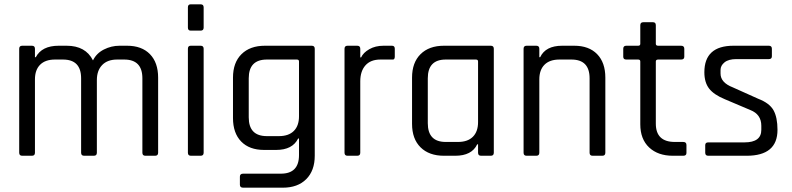

<svg xmlns="http://www.w3.org/2000/svg" viewBox="-20 -722 3672 890"><path d="M128 0H83Q69 0 69 -14V-496Q69 -510 83 -510H128Q142 -510 142 -496V-457H146Q174 -510 252 -510H289Q377 -510 411 -442Q427 -475 461.5 -492.5Q496 -510 534 -510H569Q637 -510 675 -471Q713 -432 713 -362V-14Q713 0 699 0H654Q640 0 640 -14V-359Q640 -446 556 -446H523Q478 -446 453.5 -420.5Q429 -395 429 -351V-14Q429 0 415 0H370Q356 0 356 -14V-359Q356 -446 272 -446H235Q190 -446 166 -422Q142 -398 142 -354V-14Q142 0 128 0Z M851 -594V-688Q851 -702 864 -702H910Q924 -702 924 -688V-594Q924 -580 910 -580H864Q851 -580 851 -594ZM851 -14V-496Q851 -510 864 -510H910Q924 -510 924 -496V-14Q924 0 910 0H865Q851 0 851 -14Z M1260 -27H1204Q1136 -27 1098 -66Q1060 -105 1060 -175V-362Q1060 -432 1099.5 -471Q1139 -510 1208 -510H1425Q1439 -510 1439 -496V0Q1439 69 1399.5 108.5Q1360 148 1291 148H1107Q1092 148 1092 134V97Q1092 83 1107 83H1282Q1366 83 1366 -3V-80H1362Q1336 -27 1260 -27ZM1366 -183V-437Q1366 -446 1356 -446H1217Q1133 -446 1133 -359V-178Q1133 -91 1217 -91H1273Q1318 -91 1342 -115Q1366 -139 1366 -183Z M1636 0H1591Q1577 0 1577 -14V-496Q1577 -510 1591 -510H1636Q1650 -510 1650 -496V-456H1654Q1664 -478 1692 -494Q1720 -510 1758 -510H1797Q1810 -510 1810 -496V-459Q1810 -452 1807 -448.5Q1804 -445 1797 -446H1743Q1698 -446 1674 -419Q1650 -392 1650 -345V-14Q1650 0 1636 0Z M2090 0H2038Q1969 0 1929.5 -39Q1890 -78 1890 -148V-362Q1890 -432 1929.5 -471Q1969 -510 2038 -510H2255Q2269 -510 2269 -496V-14Q2269 0 2255 0H2210Q2196 0 2196 -14V-53H2192Q2167 0 2090 0ZM2196 -156V-437Q2196 -446 2186 -446H2046Q1963 -446 1963 -359V-151Q1963 -64 2046 -64H2103Q2148 -64 2172 -88Q2196 -112 2196 -156Z M2466 0H2421Q2407 0 2407 -14V-496Q2407 -510 2421 -510H2466Q2480 -510 2480 -496V-457H2484Q2509 -510 2586 -510H2642Q2710 -510 2748 -471Q2786 -432 2786 -362V-14Q2786 0 2772 0H2727Q2713 0 2713 -14V-359Q2713 -446 2629 -446H2573Q2528 -446 2504 -422Q2480 -398 2480 -354V-14Q2480 0 2466 0Z M2938 -446H2883Q2869 -446 2869 -459V-496Q2869 -510 2883 -510H2938Q2948 -510 2948 -519V-605Q2948 -619 2962 -619H3007Q3020 -619 3020 -605V-519Q3020 -510 3031 -510H3137Q3152 -510 3152 -496V-459Q3152 -446 3137 -446H3031Q3020 -446 3020 -437V-149Q3020 -64 3108 -64H3147Q3162 -64 3162 -50V-13Q3162 0 3147 0H3099Q3030 0 2989 -38.5Q2948 -77 2948 -146V-437Q2948 -446 2938 -446Z M3441 0H3263Q3249 0 3249 -14V-49Q3249 -62 3263 -62H3431Q3509 -62 3509 -120V-139Q3509 -192 3458 -212L3340 -262Q3289 -283 3267 -311.5Q3245 -340 3245 -387Q3245 -510 3380 -510H3544Q3558 -510 3558 -496V-461Q3558 -448 3544 -448H3393Q3357 -448 3338.5 -433Q3320 -418 3320 -398V-381Q3320 -339 3377 -317L3495 -264Q3547 -244 3565.5 -211Q3584 -178 3584 -120Q3584 0 3441 0Z"/></svg>

Font: Rajdhani Medium
Style: Regular
Weight: 500
Designer: Satya Rajpurohit, Jyotish Sonowal
Foundry: Indian Type Foundry
Version: Version 1.201 February 1, 2022